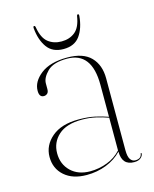

<svg xmlns="http://www.w3.org/2000/svg" viewBox="-94 -647 576 719"><g transform="rotate(-15 193.5 -287.0)"><path d="M36 -93Q36 -138 73 -169.5Q110 -201 177 -201Q214 -201 240.8 -195Q267.5 -189 290 -181V-305Q290 -432 194 -432Q141 -432 117.5 -408.5Q94 -385 94 -363V-341Q94 -329 88.2 -324Q82.5 -319 75 -319Q57 -319 57 -344Q57 -379.5 93.2 -407.8Q129.5 -436 196 -436Q257.5 -436 287.2 -405.5Q317 -375 317 -323V-45Q317 -19 324.5 -8.5Q332 2 343.5 2Q366.5 2 369 -17Q369 -19 371 -19Q372.5 -19 372.5 -17Q372.5 -8 363.5 -0.2Q354.5 7.5 338 7.5Q290.5 7.5 290.5 -46Q266 -20 230.2 -6Q194.5 8 154 8Q99.5 8 67.8 -20Q36 -48 36 -93ZM67 -99Q67 -56.5 95.2 -29.2Q123.5 -2 170 -2Q203.5 -2 235.2 -13.8Q267 -25.5 290 -50.5V-177.5Q268 -185.5 243 -191.2Q218 -197 189 -197Q128.5 -197 97.8 -169Q67 -141 67 -99ZM192 -499.5Q223 -499.5 244.2 -516.5Q265.5 -533.5 272 -575.5Q273 -582 277 -582Q281 -582 280.5 -574.5Q276.5 -528.5 255.8 -499.2Q235 -470 192 -470Q149.5 -470 128.5 -499.2Q107.5 -528.5 103.5 -574.5Q103 -582 107 -582Q111 -582 112 -575.5Q119 -533.5 140.2 -516.5Q161.5 -499.5 192 -499.5Z"/></g></svg>

Font: Fraunces 144pt Thin
Style: Regular
Weight: 100
Version: Version 1.000;[f99f86859]